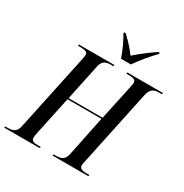

<svg xmlns="http://www.w3.org/2000/svg" viewBox="-235 -1092 1201 1254"><g transform="rotate(30 365.0 -465.5)"><path d="M408 -771H483C516 -819 560 -873 608 -923L609 -931H597C538 -891 488 -851 452 -819C427 -855 396 -889 351 -931H340L339 -923C361 -887 394 -818 408 -771ZM-28 0H240L243 -10H225C188 -10 171 -16 171 -39C171 -46 173 -56 174 -65L238 -367H494L432 -66C422 -18 394 -10 358 -10H340L337 0H607L609 -10H591C553 -10 534 -18 534 -41C534 -48 536 -57 539 -69L660 -642C671 -696 700 -704 739 -704H756L758 -714H489L487 -704H506C544 -704 559 -696 559 -676C559 -668 557 -658 554 -644L497 -377H241L298 -649C308 -696 335 -704 373 -704H390L392 -714H124L122 -704H139C181 -704 196 -696 196 -676C196 -670 194 -658 191 -644L68 -64C58 -18 30 -10 -8 -10H-25Z"/></g></svg>

Font: Noto Serif Display Condensed Medium
Style: Italic
Weight: 500
Width: 3
Italic angle: -12°
Designer: Monotype Design Team
Foundry: Monotype Imaging Inc.
Version: Version 2.009